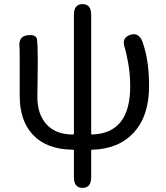

<svg xmlns="http://www.w3.org/2000/svg" viewBox="-20 -716 809 935"><path d="M382 199Q340 199 340 147V18Q340 13 335 13Q207 12 139 -61Q76 -129 76 -249V-394Q76 -478 75 -486Q69 -538 112 -544Q156 -550 160 -524.5Q164 -499 164 -416L162 -243Q162 -159 207 -110Q252 -61 335 -61Q340 -61 340 -66V-644Q340 -696 382 -696Q424 -696 424 -644V-66Q424 -61 429 -61Q614 -67 614 -295Q614 -357 604 -410.5Q594 -464 588 -482Q570 -531 613 -546Q656 -561 674 -512Q706 -423 706 -297Q706 -152 632 -71Q558 10 429 13Q424 13 424 18V147Q424 199 382 199Z"/></svg>

Font: Resource Han Rounded HK
Style: Regular
Weight: 400
Designer: Cyano Hao (round all glyphs); Ryoko NISHIZUKA  (kana, bopomofo & ideographs); Paul D. Hunt (Latin, Greek & Cyrillic); Sa
Foundry: Cyano Hao
Version: 0.990